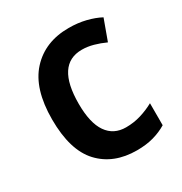

<svg xmlns="http://www.w3.org/2000/svg" viewBox="-137 -657 732 771"><g transform="rotate(-30 228.5 -271.5)"><path d="M280 10Q172 10 109 -57.5Q46 -125 46 -268Q46 -410 111.5 -481.5Q177 -553 287 -553Q329 -553 365.5 -544Q402 -535 430 -520L395 -424Q369 -436 342 -443.5Q315 -451 289 -451Q170 -451 170 -269Q170 -180 200.5 -136Q231 -92 288 -92Q324 -92 357 -102Q390 -112 419 -128V-26Q391 -9 357 0.5Q323 10 280 10Z"/></g></svg>

Font: Noto Sans Lao SemiCondensed SemiBold
Style: Regular
Weight: 600
Width: 4
Designer: Monotype Design Team
Foundry: Monotype Imaging Inc.
Version: Version 2.003; ttfautohint (v1.8.4.7-5d5b)